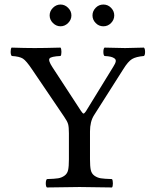

<svg xmlns="http://www.w3.org/2000/svg" viewBox="-20 -825 680 847"><path d="M402 -723.5Q388 -738 388 -757Q388 -776 402 -790.5Q416 -805 436 -805Q456 -805 470 -790.5Q484 -776 484 -757Q484 -738 470 -723.5Q456 -709 436 -709Q416 -709 402 -723.5ZM213.5 -723.5Q199 -738 199 -757Q199 -776 213.5 -790.5Q228 -805 247 -805Q266 -805 280.5 -790.5Q295 -776 295 -757Q295 -738 280.5 -723.5Q266 -709 247 -709Q228 -709 213.5 -723.5ZM377 -122Q377 -91 380.5 -75Q384 -59 396.5 -50Q409 -41 424.5 -38.5Q440 -36 474 -35Q478 -30 478 -16Q478 -2 474 2Q374 0 331 0Q285 0 187 2Q182 -2 182 -16Q182 -30 187 -35Q221 -36 236.5 -38.5Q252 -41 264.5 -50Q277 -59 280.5 -75Q284 -91 284 -122V-237Q284 -264 280.5 -277Q277 -290 263 -310L122 -518Q96 -557 81 -566.5Q66 -576 32 -578Q27 -583 27 -596.5Q27 -610 31 -615Q91 -613 133 -613Q175 -613 247 -615Q251 -610 251 -596Q251 -582 247 -578Q205 -576 198.5 -567Q192 -558 211 -529L337 -336Q345 -324 348.5 -324Q352 -324 359 -334L480 -531Q489 -545 490.5 -553.5Q492 -562 485.5 -567Q479 -572 469 -574.5Q459 -577 441 -578Q436 -582 436 -596Q436 -610 441 -615Q508 -613 532 -613Q555 -613 615 -615Q620 -610 620 -596Q620 -582 615 -578Q580 -575 562.5 -564.5Q545 -554 524 -520L395 -317Q377 -289 377 -245Z"/></svg>

Font: Linux Libertine Mono O
Style: Mono
Weight: 400
Designer: Philipp H. Poll
Foundry: Philipp H. Poll
Version: Version 5.1.7